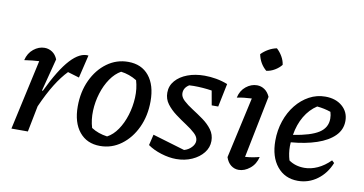

<svg xmlns="http://www.w3.org/2000/svg" viewBox="-72 -906 2091 1103"><g transform="rotate(10 974.0 -354.5)"><path d="M41 0 131 -409Q112 -408 92 -406Q72 -404 45 -400Q55 -442 85 -466Q115 -490 149 -490Q173 -490 193.5 -476.5Q214 -463 225 -436L176 -246L181 -245Q244 -377 299 -436.5Q354 -496 404 -490L372 -356L305 -376Q270 -340 236 -285.5Q202 -231 167 -152L137 0Z M559 10Q482 10 438 -44Q394 -98 394 -192Q394 -277 426 -345.5Q458 -414 513 -454Q568 -494 636 -494Q714 -494 757.5 -440.5Q801 -387 801 -293Q801 -208 769 -139.5Q737 -71 682 -30.5Q627 10 559 10ZM590 -51Q624 -69 650 -107Q676 -145 691.5 -195Q707 -245 709.5 -298Q712 -351 698 -398Q654 -425 605 -431Q571 -412 544.5 -373.5Q518 -335 502.5 -285Q487 -235 485 -182.5Q483 -130 497 -84Q537 -58 590 -51Z M836 -44 851 -107 1039 -51Q1064 -58 1081.5 -76.5Q1099 -95 1099 -115Q1099 -137 1077.5 -157Q1056 -177 1024.5 -197.5Q993 -218 961.5 -241.5Q930 -265 908.5 -293.5Q887 -322 887 -359Q887 -399 913 -429Q939 -459 983 -475.5Q1027 -492 1082 -492Q1115 -492 1149.5 -486Q1184 -480 1217 -467L1189 -331H1151L1136 -415Q1084 -423 1030 -423Q1017 -423 1004 -422Q973 -403 973 -371Q973 -349 994.5 -329Q1016 -309 1047.5 -289Q1079 -269 1111 -246Q1143 -223 1164 -194.5Q1185 -166 1185 -129Q1185 -91 1160.5 -60Q1136 -29 1094.5 -10.5Q1053 8 1003 8Q961 8 914.5 -6.5Q868 -21 836 -44Z M1474 -87Q1464 -44 1432.5 -18.5Q1401 7 1367 7Q1342 7 1322 -8.5Q1302 -24 1292 -54L1371 -410Q1324 -408 1285 -400Q1294 -442 1324 -466Q1354 -490 1388 -490Q1412 -490 1432 -476.5Q1452 -463 1464 -436L1391 -73Q1434 -76 1474 -87ZM1463 -719Q1482 -702 1495.5 -678.5Q1509 -655 1512 -631Q1497 -612 1473.5 -598Q1450 -584 1425 -581Q1385 -615 1374 -669Q1391 -687 1414.5 -700.5Q1438 -714 1463 -719Z M1713 10Q1637 10 1591.5 -45.5Q1546 -101 1546 -195Q1546 -256 1564.5 -310.5Q1583 -365 1616 -406Q1649 -447 1692.5 -470.5Q1736 -494 1786 -494Q1847 -494 1885 -461Q1923 -428 1923 -376Q1923 -325 1886.5 -288.5Q1850 -252 1785 -230Q1720 -208 1635 -201Q1634 -190 1634 -178Q1634 -136 1646 -97Q1684 -70 1737 -70Q1775 -70 1813.5 -87.5Q1852 -105 1887 -140L1901 -127Q1876 -64 1825.5 -27Q1775 10 1713 10ZM1835 -374Q1835 -394 1829 -413Q1791 -426 1749 -430Q1706 -402 1678 -354.5Q1650 -307 1640 -245Q1742 -261 1788.5 -291Q1835 -321 1835 -374Z"/></g></svg>

Font: Piazzolla Medium
Style: Italic
Weight: 500
Italic angle: -11.3°
Designer: Juan Pablo del Peral
Foundry: Huerta Tipografica
Version: Version 1.330